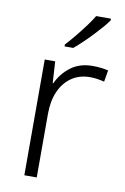

<svg xmlns="http://www.w3.org/2000/svg" viewBox="-87 -818 567 869"><g transform="rotate(10 197.0 -383.0)"><path d="M307 -541Q326 -541 344.5 -539Q363 -537 379 -533L370 -480Q354 -484 338 -486.5Q322 -489 304 -489Q256 -489 220 -464.5Q184 -440 164.5 -396Q145 -352 145 -292V0H88V-532H136L142 -433H145Q165 -478 206 -509.5Q247 -541 307 -541ZM351 -758Q340 -742 323 -722.5Q306 -703 286 -682Q266 -661 245.5 -641.5Q225 -622 206 -606H166V-615Q185 -635 207 -662Q229 -689 250 -717Q271 -745 283 -766H351Z"/></g></svg>

Font: Noto Sans Cham Light
Style: Regular
Weight: 300
Version: Version 2.002